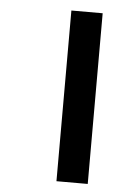

<svg xmlns="http://www.w3.org/2000/svg" viewBox="-48 -660 487 697"><g transform="rotate(5 195.5 -311.0)"><path d="M184 0H298V-622H184Z"/></g></svg>

Font: Noto Sans Bengali UI SemiBold
Style: Regular
Weight: 600
Designer: Jelle Bosma - Monotype Design Team
Foundry: Monotype Imaging Inc.
Version: Version 2.003